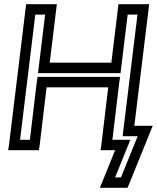

<svg xmlns="http://www.w3.org/2000/svg" viewBox="-20 -694 751 919"><path d="M598 187 698 -60 711 -92H678H623L691 -649L694 -674H669H572H547L544 -649L513 -394H218L249 -649L252 -674H227H130H105L102 -649L23 0L19 25H44H141H166L170 0L203 -276H498L465 0L461 25H486H531L471 173L458 205H491H571H590L598 187ZM559 155H531L591 7L604 -25H571H518L551 -301L555 -326H530H185H160L156 -301L123 -25H76L149 -624H196L165 -369L162 -344H187H532H557L560 -369L591 -624H638L570 -67L567 -42H592H639L559 155Z"/></svg>

Font: Gamestation Display Outline
Style: Italic
Weight: 400
Designer: Jonas Hecksher
Foundry: Jonas Hecksher, Playtypeª, e-types AS
Version: Version 1.003